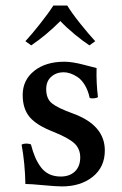

<svg xmlns="http://www.w3.org/2000/svg" viewBox="-20 -664 442 694"><path d="M58.1 -141.1Q64.5 -145 76.2 -145Q84.5 -145 91.8 -142.1Q98.6 -115.7 106.9 -96.2Q115.2 -76.7 127.7 -59.8Q140.1 -43 158.2 -34.4Q176.3 -25.9 199.2 -25.9Q231.9 -25.9 251 -44.4Q270 -63 270 -95.2Q270 -125.5 249.5 -145.3Q229 -165 171.9 -188Q112.8 -210.9 87.4 -240.7Q62 -270.5 62 -320.8Q62 -374.5 103.5 -407.7Q145 -440.9 212.9 -440.9Q241.2 -440.9 283 -429.9Q324.7 -418.9 329.1 -418Q327.6 -364.7 334 -313Q329.6 -309.6 319.8 -308.6Q310.1 -307.6 304.2 -310.1Q298.3 -337.4 286.4 -356.9Q274.4 -376.5 260 -385.7Q245.6 -395 233.4 -398.9Q221.2 -402.8 210 -402.8Q183.6 -402.8 165.3 -386.7Q147 -370.6 147 -341.8Q147 -307.1 168 -290.3Q189 -273.4 243.2 -253.9Q358.9 -211.9 358.9 -120.1Q358.9 -60.1 315.2 -25.1Q271.5 9.8 204.1 9.8Q182.6 9.8 136.7 5.4Q90.8 1 71.8 1Q70.3 -74.2 58.1 -141.1ZM71.8 -515.1Q93.8 -538.6 124.8 -577.9Q155.8 -617.2 172.9 -644H223.1Q239.7 -616.7 269.8 -579.1Q299.8 -541.5 324.2 -515.1L303.2 -500Q278.8 -516.1 249.3 -540.5Q219.7 -564.9 198.2 -587.9Q146.5 -536.1 92.8 -500Z"/></svg>

Font: Common Serif Medium
Style: Regular
Weight: 500
Designer: Philipp H. Poll, Khaled Hosny
Foundry: Stefan Peev, Context Ltd.
Version: Version 1.026